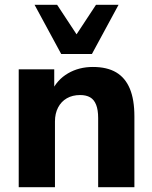

<svg xmlns="http://www.w3.org/2000/svg" viewBox="-20 -780 635 800"><path d="M58 0V-491H206V-399H195Q218 -448 263.5 -474.5Q309 -501 367 -501Q426 -501 464 -478.5Q502 -456 521 -410.5Q540 -365 540 -295V0H389V-288Q389 -322 380.5 -343.5Q372 -365 355.5 -374.5Q339 -384 314 -384Q282 -384 258.5 -370.5Q235 -357 222 -332Q209 -307 209 -274V0ZM235 -555 124 -760H218L299 -637L380 -760H474L363 -555Z"/></svg>

Font: Nunito Sans 12pt ExtraBold
Style: Regular
Weight: 800
Designer: Vernon Adams
Foundry: Vernon Adams
Version: Version 3.101;gftools[0.9.27]